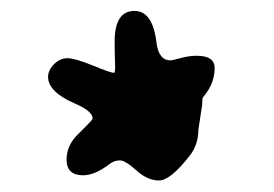

<svg xmlns="http://www.w3.org/2000/svg" viewBox="-20 -691 492 345"><path d="M184.6 -560.1Q187.5 -560.1 186.8 -576.4Q186 -592.8 186 -616.2Q186 -671.4 221.7 -671.4Q254.4 -671.4 261.2 -614.3Q265.1 -582.5 286.6 -582.5Q289.6 -582.5 304.7 -586.7Q319.8 -590.8 333.5 -590.8Q365.7 -590.8 365.7 -568.8Q365.7 -540.5 344.7 -516.1Q343.3 -513.7 343.3 -502.9L336.4 -457.5Q336.4 -431.2 320.8 -411.1Q286.1 -366.7 265.6 -366.7Q245.1 -366.7 225.1 -384.8Q205.1 -402.8 195.3 -402.8Q185.5 -402.8 177.2 -396.5Q150.4 -376 129.4 -376Q99.6 -376 99.6 -404.3Q99.6 -427.7 117.2 -446.8L134.3 -463.9Q146.5 -476.1 146.5 -478Q146.5 -491.2 114.7 -504.9Q66.4 -525.9 66.4 -552.7Q66.4 -564.9 77.1 -575.7Q87.9 -586.4 101.3 -586.4Q114.7 -586.4 147 -573.2Q179.2 -560.1 184.6 -560.1Z"/></svg>

Font: Averia Sans Libre Light
Style: Regular
Weight: 300
Version: Version 1.002